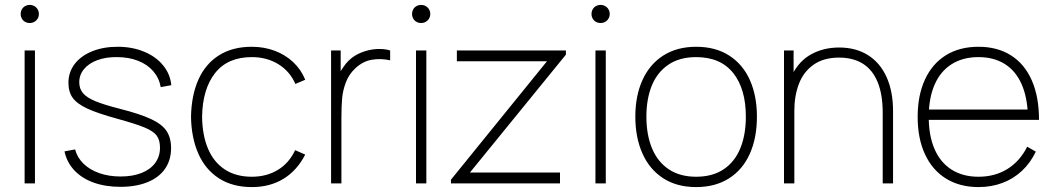

<svg xmlns="http://www.w3.org/2000/svg" viewBox="-20 -745 4281 780"><path d="M80 -540H122V0H80ZM64 -688Q64 -698.5 68.8 -707Q73.5 -715.5 82 -720.2Q90.5 -725 101 -725Q111 -725 119.5 -720.2Q128 -715.5 133 -707Q138 -698.5 138 -688Q138 -678 133 -669.5Q128 -661 119.5 -656.2Q111 -651.5 101 -651.5Q90.5 -651.5 82 -656.2Q73.5 -661 68.8 -669.5Q64 -678 64 -688Z M242 -130 285 -138Q294 -104.5 319.5 -79.8Q345 -55 383.8 -41.5Q422.5 -28 470 -28Q518.5 -28 554.8 -42.2Q591 -56.5 610.5 -83Q630 -109.5 630 -145Q630 -175.5 616.8 -193.8Q603.5 -212 567.5 -227Q531.5 -242 455 -263Q376.5 -284.5 334.5 -304Q292.5 -323.5 275.2 -347.8Q258 -372 258 -409Q258 -451.5 283.2 -484.8Q308.5 -518 354 -536.5Q399.5 -555 458 -555Q517 -555 565 -535.2Q613 -515.5 642.2 -480Q671.5 -444.5 676 -399L633 -391Q626.5 -428 602.5 -455.8Q578.5 -483.5 540.5 -498.2Q502.5 -513 455 -513Q410.5 -513.5 375.8 -500.8Q341 -488 321.5 -464.5Q302 -441 302 -411Q302 -385 316.8 -367Q331.5 -349 366.8 -334.2Q402 -319.5 467 -303Q549.5 -282 593.8 -261.2Q638 -240.5 656.5 -213Q675 -185.5 675 -143Q675 -94.5 650.2 -59Q625.5 -23.5 579 -4.8Q532.5 14 469 14Q408.5 14 360.5 -3.2Q312.5 -20.5 282 -53Q251.5 -85.5 242 -130Z M756 -270Q757.5 -357.5 786 -421.5Q814.5 -485.5 869.5 -520.2Q924.5 -555 1003 -555Q1052.5 -555 1096 -538.8Q1139.5 -522.5 1171.5 -492.2Q1203.5 -462 1220 -421L1180 -404Q1157.5 -455.5 1110.8 -484.2Q1064 -513 1003 -513Q904.5 -513 853.5 -447.8Q802.5 -382.5 801 -270Q802 -195.5 825 -141Q848 -86.5 893 -56.8Q938 -27 1003 -27Q1063 -27 1108.8 -54.8Q1154.5 -82.5 1179 -135L1220 -117Q1186.5 -52 1131.5 -18.5Q1076.5 15 1003 15Q924.5 15 869.5 -20.5Q814.5 -56 786 -120.2Q757.5 -184.5 756 -270Z M1325 -540H1364V-411L1351 -428Q1359 -449 1371.8 -468.2Q1384.5 -487.5 1398 -500Q1419 -520.5 1449.2 -532.2Q1479.5 -544 1510.2 -545.8Q1541 -547.5 1565 -540V-500Q1526.5 -508.5 1490.2 -502.2Q1454 -496 1424 -468Q1397.5 -443.5 1385 -410.2Q1372.5 -377 1369.8 -344.5Q1367 -312 1367 -266V0H1325Z M1670 -540H1712V0H1670ZM1654 -688Q1654 -698.5 1658.8 -707Q1663.5 -715.5 1672 -720.2Q1680.5 -725 1691 -725Q1701 -725 1709.5 -720.2Q1718 -715.5 1723 -707Q1728 -698.5 1728 -688Q1728 -678 1723 -669.5Q1718 -661 1709.5 -656.2Q1701 -651.5 1691 -651.5Q1680.5 -651.5 1672 -656.2Q1663.5 -661 1658.8 -669.5Q1654 -678 1654 -688Z M1812 -15 2202 -496H1836V-540H2279V-523L1889 -44H2255V0H1812Z M2399 -540H2441V0H2399ZM2383 -688Q2383 -698.5 2387.8 -707Q2392.5 -715.5 2401 -720.2Q2409.5 -725 2420 -725Q2430 -725 2438.5 -720.2Q2447 -715.5 2452 -707Q2457 -698.5 2457 -688Q2457 -678 2452 -669.5Q2447 -661 2438.5 -656.2Q2430 -651.5 2420 -651.5Q2409.5 -651.5 2401 -656.2Q2392.5 -661 2387.8 -669.5Q2383 -678 2383 -688Z M2561 -271Q2561 -356 2590.2 -420.2Q2619.5 -484.5 2675.2 -519.8Q2731 -555 2808 -555Q2887 -555 2942.5 -519.2Q2998 -483.5 3026.5 -419.5Q3055 -355.5 3055 -271Q3055 -185 3026.2 -120.5Q2997.5 -56 2941.8 -20.5Q2886 15 2808 15Q2729.5 15 2674 -21Q2618.5 -57 2589.8 -121.8Q2561 -186.5 2561 -271ZM3010 -271Q3010 -384 2958.5 -448.5Q2907 -513 2808 -513Q2741 -513 2695.8 -482.5Q2650.5 -452 2628.2 -397.8Q2606 -343.5 2606 -271Q2606 -197 2629 -142Q2652 -87 2697.2 -57Q2742.5 -27 2808 -27Q2874.5 -27 2919.8 -57.2Q2965 -87.5 2987.5 -142.5Q3010 -197.5 3010 -271Z M3389 -511Q3326 -511 3285.2 -482.2Q3244.5 -453.5 3225.8 -404.8Q3207 -356 3207 -295L3168 -294Q3168 -382.5 3197.5 -440.5Q3227 -498.5 3276.8 -525.2Q3326.5 -552 3389 -552Q3457 -552 3506.2 -521Q3555.5 -490 3581.8 -431.8Q3608 -373.5 3608 -294V0H3566V-286Q3566 -362 3545.2 -412Q3524.5 -462 3485 -486.5Q3445.5 -511 3389 -511ZM3165 -540H3204V-430H3207V0H3165Z M3708 -270Q3708 -358 3737.8 -422.2Q3767.5 -486.5 3823 -520.8Q3878.5 -555 3955 -555Q4032 -555 4087.2 -520Q4142.5 -485 4171.8 -418.2Q4201 -351.5 4201 -258H4156V-272Q4154 -349.5 4130.2 -403.2Q4106.5 -457 4062 -485Q4017.5 -513 3955 -513Q3891.5 -513 3846 -484.2Q3800.5 -455.5 3776.8 -401Q3753 -346.5 3753 -270Q3753 -193.5 3776.8 -139Q3800.5 -84.5 3846 -55.8Q3891.5 -27 3955 -27Q4021.5 -27 4072.2 -58.2Q4123 -89.5 4153 -149L4188 -129Q4166 -83 4131.5 -50.8Q4097 -18.5 4052.2 -1.8Q4007.5 15 3955 15Q3879 15 3823.2 -19.5Q3767.5 -54 3737.8 -118.2Q3708 -182.5 3708 -270ZM3735 -300H4175V-258H3735Z"/></svg>

Font: Tap Sans
Style: Regular
Weight: 400
Designer: Tap Payments
Foundry: Tap Payments
Version: Version 1.001;Glyphs 3.1.2 (3151)